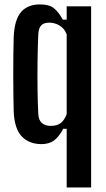

<svg xmlns="http://www.w3.org/2000/svg" viewBox="-20 -628 470 848"><path d="M274.5 200V-59H259Q240 -23 218 -7.2Q196 8.5 163.5 8.5Q109 8.5 76.5 -25Q44 -58.5 40.5 -135.5Q40 -164 39.2 -206.5Q38.5 -249 38.5 -296.2Q38.5 -343.5 39 -387.8Q39.5 -432 40.5 -464.5Q44 -542 73.2 -575.2Q102.5 -608.5 156.5 -608.5Q198 -608.5 218.8 -591.2Q239.5 -574 257.5 -541H274.5V-600H382.5V200ZM204 -72Q231 -72 247.5 -84Q264 -96 274.5 -124V-476Q265 -502 243.5 -515Q222 -528 197.5 -528Q172.5 -528 161.2 -515Q150 -502 149 -473.5Q146.5 -415.5 145.8 -354.5Q145 -293.5 145.8 -234.8Q146.5 -176 149 -126.5Q150 -98 164.8 -85Q179.5 -72 204 -72Z"/></svg>

Font: Big Shoulders Display Thin
Style: Bold
Weight: 700
Version: Version 2.002